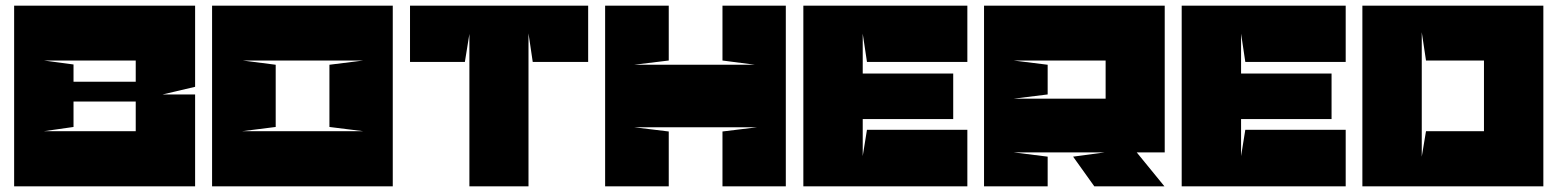

<svg xmlns="http://www.w3.org/2000/svg" viewBox="-20 -659 5508 679"><path d="M460 -300V-195H135L240 -210V-300H460ZM460 -445V-370H240V-431L135 -445H460ZM670 -639H30C30 -429 30 -218 30 0C240 0 460 0 670 0V-325H555L670 -352V-639Z M838 -445H1265L1145 -430V-210L1265 -195H836L955 -210V-430L838 -445ZM1369 0V-639H730V0H1369Z M1640 0H1849V-541L1864 -440H2060V-639H1430V-440H1624L1640 -539V0Z M2120 0H2345V-194L2222 -209H2658L2535 -194V0H2759V-639H2535V-445L2650 -430H2222L2345 -445V-639H2120Z M3031 -107V-238H3351V-399H3031V-540L3046 -440H3401V-639H2821V0H3401V-200H3046Z M3890 -445V-310H3564L3685 -325V-430L3564 -445H3890ZM3886 -120 3775 -105 3850 0H4098L4000 -120H4099V-639C3889 -639 3670 -639 3460 -639V0H3685V-105L3565 -120H3886Z M4369 -107V-238H4689V-399H4369V-540L4384 -440H4739V-639H4159V0H4739V-200H4384Z M5023 -195 5008 -105V-545L5023 -445H5228V-195ZM5438 0V-639H4798V0Z"/></svg>

Font: Banana Brick
Style: Regular
Weight: 400
Designer: artmaker
Foundry: artmaker
Version: Version 4.000 2011 initial release